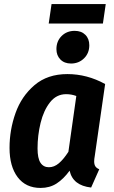

<svg xmlns="http://www.w3.org/2000/svg" viewBox="-20 -910 561 946"><path d="M498 -496 447 -142Q444 -126 444 -115Q444 -100 449.5 -91Q455 -82 469 -76L429 14Q339 4 323 -69Q293 -28 259 -6Q225 16 180 16Q107 16 67 -37Q27 -90 27 -181Q27 -270 56.5 -353Q86 -436 150 -490.5Q214 -545 312 -545Q409 -545 498 -496ZM165 -179Q165 -130 179.5 -108Q194 -86 221 -86Q247 -86 270 -105.5Q293 -125 317 -162L356 -437Q332 -446 306 -446Q258 -446 226.5 -406Q195 -366 180 -304.5Q165 -243 165 -179ZM258 -668Q258 -707 283.5 -732.5Q309 -758 348 -758Q381 -758 400.5 -738.5Q420 -719 420 -687Q420 -648 394 -622.5Q368 -597 330 -597Q297 -597 277.5 -617Q258 -637 258 -668ZM220 -794 234 -890H501L487 -794Z"/></svg>

Font: Fira Sans Condensed SemiBold
Style: Italic
Weight: 600
Width: 3
Italic angle: -8°
Designer: bBox Type GmbH & Carrois Corporate GbR & Edenspiekermann AG
Foundry: bBox Type GmbH & Carrois Corporate GbR & Edenspiekermann AG
Version: Version 4.301